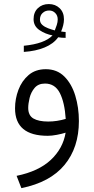

<svg xmlns="http://www.w3.org/2000/svg" viewBox="-20 -679 470 960"><path d="M308.1 -489.7Q288.1 -489.7 271 -492.7Q247.6 -460 203.1 -441.7Q158.7 -423.3 99.1 -419.4V-450.2Q203.1 -460.4 242.7 -502Q207.5 -508.3 177.7 -528.3Q147.9 -548.3 147.9 -583Q147.9 -617.7 169.4 -638.2Q190.9 -658.7 224.1 -658.7Q256.8 -658.7 278.3 -637.9Q299.8 -617.2 299.8 -582.5Q299.8 -567.9 295.9 -552.2Q292 -536.6 285.6 -521.5Q291 -521 296.6 -520Q302.2 -519 308.1 -519ZM253.9 -526.9Q259.3 -539.6 263.9 -554.2Q268.6 -568.8 268.6 -582Q268.6 -601.6 256.1 -614Q243.7 -626.5 226.1 -626.5Q206.1 -626.5 192.9 -614Q179.7 -601.6 179.7 -581.1Q179.7 -564.9 191.7 -554.4Q203.6 -543.9 220.7 -537.6Q237.8 -531.2 253.9 -526.9ZM308.1 -15.6Q290 -9.8 264.4 -4.9Q238.8 0 218.8 0Q55.2 0 55.2 -137.2Q55.2 -184.6 72 -229.5Q88.9 -274.4 123 -303.7Q157.2 -333 209 -333Q265.1 -333 301.8 -296.4Q338.4 -259.8 356.4 -200.7Q374.5 -141.6 374.5 -73.7Q374.5 58.6 302.7 145.5Q231 232.4 86.9 261.7L63 200.2Q172.9 177.7 233.9 120.6Q294.9 63.5 308.1 -15.6ZM308.6 -84.5Q303.2 -167 279.1 -214.1Q254.9 -261.2 205.1 -261.2Q171.4 -261.2 153.1 -239.5Q134.8 -217.8 127.9 -189Q121.1 -160.2 121.1 -139.6Q121.1 -101.6 147.2 -86.4Q173.3 -71.3 221.2 -71.3Q264.6 -71.3 308.6 -84.5Z"/></svg>

Font: Vazir Light
Style: Light
Weight: 300
Designer: Saber Rastikerdar
Foundry: Saber Rastikerdar
Version: Version 30.0.0